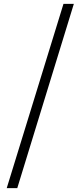

<svg xmlns="http://www.w3.org/2000/svg" viewBox="-20 -804 420 1001"><path d="M15 177 311 -784H365L70 177Z"/></svg>

Font: Noto Serif KR ExtraLight SemiBold
Style: Regular
Weight: 600
Version: Version 2.002-H1;hotconv 1.1.0;makeotfexe 2.6.0